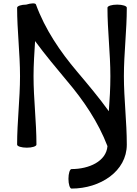

<svg xmlns="http://www.w3.org/2000/svg" viewBox="-20 -845 801 1122"><path d="M80 -800C80 -666 97 -534 97 -400C97 -266 80 -134 80 0C80 10 105 18 137 18C168 18 193 10 193 0C193 -134 176 -266 176 -400C176 -469 181 -537 185 -605C242 -527 311 -445 370 -374C468 -259 554 -132 608 9C601 98 500 143 398 143C388 143 380 169 380 200C380 231 388 257 398 257C566 257 721 156 721 0C721 -134 704 -266 704 -400C704 -534 721 -666 721 -800C721 -810 696 -818 665 -818C633 -818 608 -810 608 -800C608 -666 625 -534 625 -400C625 -331 621 -263 616 -195C560 -273 491 -355 431 -426C331 -544 243 -674 190 -819C187 -828 162 -827 133 -818C105 -818 80 -810 80 -800Z"/></svg>

Font: Nupuram SemiBold
Style: Regular
Weight: 600
Designer: Santhosh Thottingal (santhosh.thottingal@gmail.com)
Foundry: SMC
Version: Version 1.000